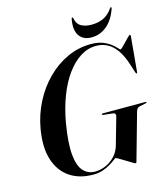

<svg xmlns="http://www.w3.org/2000/svg" viewBox="-129 -985 953 1095"><g transform="rotate(-15 348.0 -438.0)"><path d="M462.5 -713Q504.5 -713 533 -701.8Q561.5 -690.5 579.5 -676.2Q597.5 -662 607 -651Q616.5 -640 620.5 -640Q624 -640 634.2 -650Q644.5 -660 657 -673.2Q669.5 -686.5 679.5 -696.5Q689.5 -706.5 692 -706.5Q694.5 -706.5 695.5 -704.5Q696.5 -702.5 696.5 -698L677.5 -491Q677.5 -486.5 676.5 -485Q675.5 -483.5 673.5 -483.5Q672 -483.5 670.5 -485Q669 -486.5 667.5 -490.5L652.5 -538Q635 -593.5 611 -628.2Q587 -663 556.8 -679.2Q526.5 -695.5 489.5 -695.5Q440.5 -695.5 396.2 -667.5Q352 -639.5 315 -588.2Q278 -537 251.5 -467.5Q225 -398 210.5 -315.5Q191 -200 197.5 -131.8Q204 -63.5 231.2 -33.8Q258.5 -4 300.5 -4Q332 -4 363.2 -17.5Q394.5 -31 418.5 -56.8Q442.5 -82.5 452.5 -118.5L497 -275Q500 -285 496.8 -291.2Q493.5 -297.5 483 -298.5L428 -304.5Q423.5 -305.5 422.2 -306.5Q421 -307.5 421 -309.5Q421 -311.5 422.8 -312.5Q424.5 -313.5 427.5 -313.5H680Q683 -313.5 684 -312.5Q685 -311.5 685 -310.5Q685 -308.5 683.8 -307.5Q682.5 -306.5 678 -305.5L640.5 -297.5Q633 -296 628 -290.5Q623 -285 620 -275.5L543 -2Q541.5 5 539.8 7.2Q538 9.5 534.5 9.5Q532.5 9.5 522.2 3.5Q512 -2.5 498 -11Q484 -19.5 469.8 -28.2Q455.5 -37 445.2 -42.8Q435 -48.5 433 -48.5Q429.5 -48.5 418.2 -39.8Q407 -31 388.2 -19.5Q369.5 -8 344 1Q318.5 10 285.5 10Q205 10 148.2 -28Q91.5 -66 67.8 -139.5Q44 -213 62 -319Q76 -401 113 -472.8Q150 -544.5 203.8 -598.2Q257.5 -652 323.8 -682.5Q390 -713 462.5 -713ZM497.5 -818.5Q538 -818.5 568.8 -833.2Q599.5 -848 622.5 -881.5Q624.5 -884.5 625.8 -885.5Q627 -886.5 629 -886.5Q631 -886.5 631.8 -884.8Q632.5 -883 631.5 -879Q610 -815 569.8 -781.8Q529.5 -748.5 479.5 -748.5Q430.5 -748.5 407.2 -781.8Q384 -815 395.5 -879Q396 -883 397.5 -884.8Q399 -886.5 401 -886.5Q403 -886.5 404.2 -885.5Q405.5 -884.5 405.5 -881.5Q412 -846 436.8 -832.2Q461.5 -818.5 497.5 -818.5Z"/></g></svg>

Font: Fraunces 120pt SemiBold
Style: Italic
Weight: 600
Italic angle: -16°
Version: Version 1.000;[b76b70a41]